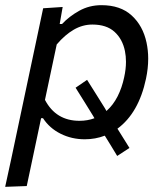

<svg xmlns="http://www.w3.org/2000/svg" viewBox="-36 -528 640 743"><path d="M-16 195Q-4 140 7.5 87Q18.5 34 31.5 -26.5L83 -269.5Q93 -317 105.5 -375.5Q117.5 -433.5 131 -496L206.5 -501L195 -435H204Q231.5 -464.5 270.5 -486.2Q309.5 -508 356.5 -508Q430 -508 473.5 -468.2Q517 -428.5 531 -363.5Q537.5 -333 537.5 -301Q537.5 -263.5 529 -223.5Q501 -91 418.5 -30Q429 -13 441 6Q452.5 24.5 465 44.5L417.5 75.5Q405 55 393 35Q380.5 15 369.5 -3Q333 11 292 11Q241.5 11 198.5 -10.5Q155.5 -32 130.5 -70.5H123L113 -23Q101 34.5 90 85.8Q79 137 67.5 192ZM271.5 -60.5Q303 -60.5 329.5 -70.5L324 -80Q309.5 -103.5 292.5 -131Q275.5 -158 256.5 -188.5L301 -219Q320.5 -188 337.5 -161Q354.5 -134 370 -109L376 -98.5Q402 -121.5 419 -155Q436 -188.5 444.5 -229Q451.5 -260.5 451.5 -289Q451.5 -310.5 447.5 -330.5Q438 -377 407 -405Q376 -433 321.5 -433Q283.5 -433 249.2 -413Q215 -393 183.5 -356L138 -141.5Q180.5 -60.5 271.5 -60.5Z"/></svg>

Font: Heraclito
Style: Italic
Weight: 400
Italic angle: -12°
Designer: Kostas Bartsokas (font) & Cristiano Sobral (main changes)
Foundry: Kostas Bartsokas (font) & Cristiano Sobral (main changes)
Version: Version 1.00;July 8, 2020;FontCreator 13.0.0.2655 64-bit